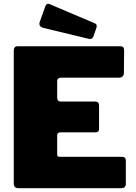

<svg xmlns="http://www.w3.org/2000/svg" viewBox="-20 -984 711 1004"><path d="M71 -742H611Q629 -742 629 -721L628 -605Q628 -578 602 -578H302Q279 -578 279 -559V-474Q279 -464 284 -458.5Q289 -453 297 -453H477Q498 -453 498 -433V-309Q498 -292 480 -292H295Q288 -292 283.5 -288Q279 -284 279 -278V-178Q279 -170 281.5 -167Q284 -164 291 -164H616Q638 -164 638 -145V-22Q638 -12 632 -6Q626 0 614 0H79Q64 0 58 -6Q52 -12 52 -25V-719Q52 -742 71 -742ZM238 -963 476 -862Q486 -857 486 -848Q486 -846 484 -838L469 -795Q463 -780 451 -780Q450 -780 440 -782L207 -838Q186 -844 186 -859Q186 -866 188 -870L217 -951Q220 -959 225.5 -962.5Q231 -966 238 -963Z"/></svg>

Font: Libre Franklin Black
Style: Regular
Weight: 900
Designer: Pablo Impallari, Rodrigo Fuenzalida
Foundry: Impallari Type
Version: Version 1.002; ttfautohint (v1.5)